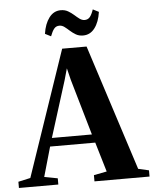

<svg xmlns="http://www.w3.org/2000/svg" viewBox="-102 -1009 848 1061"><g transform="rotate(-5 322.0 -479.0)"><path d="M27 -49.5 264.5 -746H400L625 -48L684 -34.5V0H378.5V-34.5L450.5 -48.5L401.5 -213H151L104 -48.5L178 -34.5V0H-40.5V-34.5ZM387 -259.5 297 -570.5 281 -635.5 262.5 -570 165 -259.5ZM386.5 -808.5Q363.5 -808.5 346.5 -818.5Q329.5 -828.5 315.5 -841.2Q301.5 -854 288.2 -864Q275 -874 260 -874Q241.5 -874 230.5 -860.2Q219.5 -846.5 209.5 -819.5L177 -836Q185 -891 210.5 -924.8Q236 -958.5 275 -958.5Q298 -958.5 315.2 -948.5Q332.5 -938.5 346.8 -925.8Q361 -913 374.2 -903.2Q387.5 -893.5 401.5 -893Q420.5 -893 431.5 -906.2Q442.5 -919.5 452 -947.5L484.5 -931Q476.5 -875 451.2 -841.8Q426 -808.5 386.5 -808.5Z"/></g></svg>

Font: Merriweather 96pt
Style: Bold
Weight: 700
Version: Version 2.100